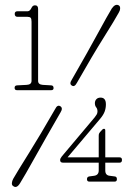

<svg xmlns="http://www.w3.org/2000/svg" viewBox="-20 -734 533 776"><path d="M51 -666Q39.5 -666 39.5 -678Q39.5 -688.5 51 -688.5H92Q101 -688.5 108 -703.5Q112.5 -712.5 121.5 -712.5Q134 -712.5 134 -698V-407Q134 -392.5 152.5 -391L187 -389Q196.5 -388.5 196.5 -378Q196.5 -369.5 187 -369.5H48.5Q39 -369.5 39 -379Q39 -388.5 49 -389L88 -391Q107.5 -392 107.5 -407.5V-646Q107.5 -658.5 103.8 -662.2Q100 -666 91 -666ZM379 -185.5Q379 -191.5 380.8 -195Q382.5 -198.5 384.5 -200.5L392.5 -209Q395.5 -213.5 400 -213.5Q405.5 -213.5 405.5 -207V-98H463.5Q473 -98 473 -87.5Q473 -76.5 463 -76.5H405.5V-45Q405.5 -25 424 -23.5L443 -21Q452.5 -20.5 452.5 -10Q452.5 0 443.5 0H341Q331.5 0 331.5 -10Q331.5 -19.5 341 -21L360 -23.5Q379 -26 379 -45V-76.5H235Q223 -76.5 223 -87Q223 -93.5 230 -102L362.5 -259.5Q367 -265 370.5 -270.8Q374 -276.5 374 -283.5Q374 -294 368.8 -300.2Q363.5 -306.5 363.5 -317Q363.5 -326.5 369.5 -333Q375.5 -339.5 386.5 -339.5Q408 -339.5 408 -312.5Q408 -297 403 -283.2Q398 -269.5 384.5 -253.5L253 -98H379ZM291 -399.5Q281 -380.5 270 -388.5Q259 -395 270.5 -412.5Q335.5 -525.5 375.2 -598.8Q415 -672 432 -700Q446.5 -720.5 460.5 -712Q466 -708.5 465.5 -699.5Q465 -690.5 459.5 -682Q444.5 -654.5 399.8 -583.2Q355 -512 291 -399.5ZM203 -293.5Q212 -312 224 -304.5Q235.5 -297 224.5 -279.5Q162.5 -172 120.5 -96.8Q78.5 -21.5 61 6.5Q47.5 28.5 34 18.5Q27.5 15 28 6.2Q28.5 -2.5 33.5 -11.5Q49.5 -39.5 95.5 -113Q141.5 -186.5 203 -293.5Z"/></svg>

Font: Fraunces 144pt SuperSoft Thin
Style: Regular
Weight: 100
Version: Version 1.000;[0bf87f6ff]